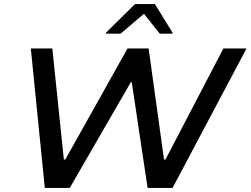

<svg xmlns="http://www.w3.org/2000/svg" viewBox="-20 -927 1236 947"><path d="M201 0 132 -688H238L295 -140H302L609 -688H713L789 -140H796L1082 -688H1196L831 0H708L630 -521H625L324 0ZM502 -761 503 -766 646 -907H744L831 -766L830 -761H768L690 -859L575 -761Z"/></svg>

Font: Saira Expanded Medium
Style: Italic
Weight: 500
Width: 7
Italic angle: -12°
Designer: Hector Gatti with collaboration of the Omnibus-Type team
Foundry: Omnibus-Type
Version: Version 1.101